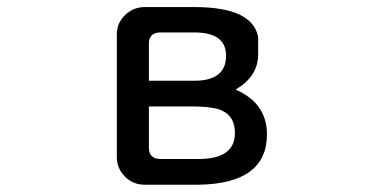

<svg xmlns="http://www.w3.org/2000/svg" viewBox="-20 -504 1040 532"><path d="M632.8 -255.9Q719.7 -217.8 719.7 -131.8Q719.7 4.9 530.3 7.8H380.9Q348.6 7.8 326.2 -14.6Q303.7 -37.1 303.7 -69.3V-408.2Q303.7 -440.4 326.7 -462.4Q349.6 -484.4 380.9 -484.4H518.6Q679.7 -484.4 695.3 -401.4Q695.3 -484.4 695.3 -353.5Q695.3 -292 632.8 -255.9ZM392.6 -209V-92.8Q393.6 -64.5 422.9 -63.5H531.2Q630.9 -63.5 630.9 -135.7Q630.9 -179.7 597.7 -196.3Q575.2 -209 510.7 -209H392.6ZM392.6 -280.3H518.6Q606.4 -280.3 606.4 -349.6Q606.4 -414.1 518.6 -414.1H422.9Q393.6 -413.1 392.6 -384.8V-280.3Z"/></svg>

Font: YuPearl-Regular
Style: Regular
Weight: 400
Designer: Max Yao
Foundry: Max-Everyday
Version: Version 1.011; ttfautohint (v1.8.3)